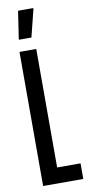

<svg xmlns="http://www.w3.org/2000/svg" viewBox="-99 -932 446 970"><g transform="rotate(-10 124.0 -447.0)"><path d="M40 0V-688H126V-80H246V0ZM48 -749V-754L69 -894H147V-889L112 -749Z"/></g></svg>

Font: Saira UltraCondensed SemiBold
Style: Regular
Weight: 600
Width: 1
Designer: Hector Gatti with collaboration of the Omnibus-Type team
Foundry: Omnibus-Type
Version: Version 1.101